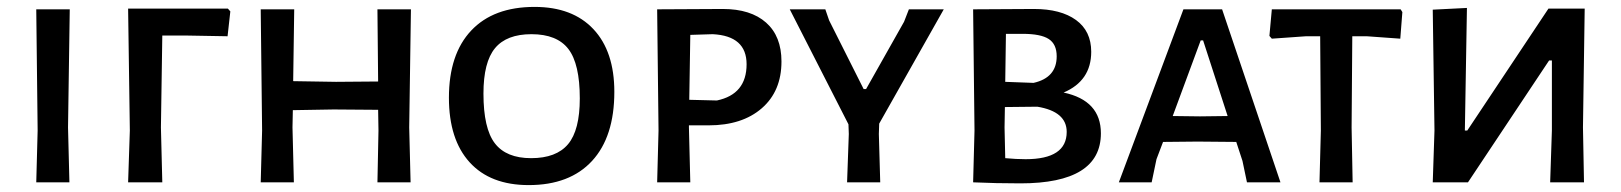

<svg xmlns="http://www.w3.org/2000/svg" viewBox="-20 -528 4693 556"><path d="M182 -501 177 -159 181 0H85L89 -150L85 -501Z M640 -503 647 -495 639 -423 525 -425H450L446 -159L450 0H351L356 -150L351 -503Z M1170 -501 1165 -159 1169 0H1073L1076 -150L1075 -210L946 -211L828 -209L827 -159L831 0H735L739 -150L735 -501H832L829 -293L953 -291L1075 -292L1073 -501Z M1528 -508Q1638 -508 1698.5 -443.5Q1759 -379 1759 -262Q1759 -132 1694.5 -62Q1630 8 1511 8Q1400 8 1340 -58Q1280 -124 1280 -245Q1280 -371 1344.5 -439.5Q1409 -508 1528 -508ZM1519 -429Q1447 -429 1413.5 -388.5Q1380 -348 1380 -257Q1380 -156 1413 -113Q1446 -70 1518 -70Q1591 -70 1625 -110.5Q1659 -151 1659 -243Q1659 -343 1626 -386Q1593 -429 1519 -429Z M2073 -502Q2154 -502 2198.5 -462.5Q2243 -423 2243 -350Q2243 -264 2186 -214.5Q2129 -165 2032 -165H1975V-159L1979 0H1883L1887 -150L1883 -501ZM2056 -237Q2142 -255 2142 -342Q2142 -424 2044 -429L1979 -427L1976 -239Z M2526 -170 2525 -140 2529 0H2433L2438 -140L2437 -168L2267 -501H2370L2381 -469L2481 -270H2488L2598 -465L2612 -501H2713Z M3060 -260Q3168 -237 3168 -142Q3168 3 2935 3Q2864 3 2798 0L2802 -150L2798 -501L2974 -502Q3052 -502 3096 -470Q3140 -438 3140 -378Q3140 -294 3060 -260ZM3040 -365Q3040 -400 3017 -415Q2994 -430 2941 -430H2893L2891 -291L2973 -288Q3040 -303 3040 -365ZM2950 -67Q3069 -67 3069 -146Q3069 -205 2984 -219L2890 -218L2889 -159L2891 -70Q2923 -67 2950 -67Z M3519 -501 3688 0H3591L3578 -62L3560 -117L3448 -118L3348 -117L3329 -67L3315 0H3220L3407 -501ZM3455 -191 3535 -192 3464 -411H3457L3376 -192Z M4036 -501 4041 -493 4035 -416 3938 -423H3896L3894 -159L3897 0H3801L3805 -150L3803 -423H3762L3663 -416L3656 -424L3663 -501Z M4129 0 4134 -150 4129 -500 4228 -505 4222 -150H4229L4464 -503H4569L4564 -159L4567 0H4469L4474 -150V-353H4466L4231 0Z"/></svg>

Font: Alegreya Sans SC Medium
Style: Regular
Weight: 500
Designer: Juan Pablo del Peral
Foundry: Huerta Tipografica
Version: Version 2.001;PS 002.001;hotconv 1.0.88;makeotf.lib2.5.64775